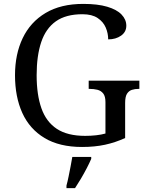

<svg xmlns="http://www.w3.org/2000/svg" viewBox="-20 -744 754 985"><path d="M401 10Q285 10 208.5 -36Q132 -82 94.5 -164.5Q57 -247 57 -358Q57 -466 96.5 -548.5Q136 -631 214 -677.5Q292 -724 407 -724Q481 -724 530 -709.5Q579 -695 603.5 -669.5Q628 -644 628 -612Q628 -580 601 -561Q574 -542 535 -542Q535 -573 522.5 -602.5Q510 -632 481 -651.5Q452 -671 403 -671Q318 -671 266.5 -634.5Q215 -598 191.5 -528Q168 -458 168 -358Q168 -258 192.5 -188.5Q217 -119 271.5 -83Q326 -47 417 -47Q446 -47 473 -50Q500 -53 521 -59V-220Q521 -250 509.5 -264.5Q498 -279 479.5 -283.5Q461 -288 439 -288H435V-330H695V-288H691Q672 -288 656.5 -283Q641 -278 631.5 -263Q622 -248 622 -216V-36Q572 -13 519 -1.5Q466 10 401 10ZM321 208Q327 186 332 161Q337 136 342 110.5Q347 85 351 61H448V71Q439 92 425 119Q411 146 395 173Q379 200 365 221H321Z"/></svg>

Font: Noto Serif Lao
Style: Regular
Weight: 400
Designer: Monotype Design Team
Foundry: Monotype Imaging Inc.
Version: Version 2.003